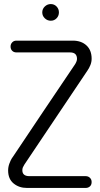

<svg xmlns="http://www.w3.org/2000/svg" viewBox="-20 -925 491 945"><path d="M61 -667Q48 -667 40 -675Q32 -683 32 -696Q32 -708 40 -716.5Q48 -725 61 -725H338Q380 -725 405.5 -701.5Q431 -678 431 -636Q431 -620 425 -605Q419 -590 410 -577L100 -115Q95 -107 92.5 -101Q90 -95 90 -87Q90 -58 125 -58H402Q414 -58 422.5 -50Q431 -42 431 -29Q431 -15 422.5 -7.5Q414 0 402 0H112Q74 0 47 -22Q20 -44 20 -86Q20 -103 26 -119.5Q32 -136 40 -149V-148L194 -378L349 -608Q353 -614 356 -621.5Q359 -629 359 -635Q359 -667 325 -667ZM200.5 -835Q188 -847 188 -864Q188 -881 200.5 -893Q213 -905 230 -905Q247 -905 258.5 -893Q270 -881 270 -864Q270 -847 258.5 -835Q247 -823 230 -823Q213 -823 200.5 -835Z"/></svg>

Font: VDS
Style: Thin
Weight: 100
Width: 0
Designer: artmaker
Foundry: artmaker
Version: Version 1.000 2012 initial release